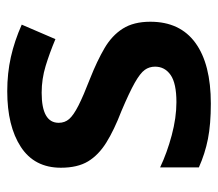

<svg xmlns="http://www.w3.org/2000/svg" viewBox="-56 -536 602 530"><g transform="rotate(-90 245.0 -271.0)"><path d="M450 -157Q450 -75 391.5 -32.5Q333 10 224 10Q167 10 126.5 2Q86 -6 48 -23V-130Q88 -111 136.5 -98Q185 -85 228 -85Q280 -85 303 -101Q326 -117 326 -144Q326 -160 317 -172.5Q308 -185 281.5 -200Q255 -215 203 -237Q151 -257 116.5 -278.5Q82 -300 64.5 -329Q47 -358 47 -404Q47 -477 104.5 -514.5Q162 -552 258 -552Q308 -552 352.5 -542Q397 -532 442 -512L402 -419Q364 -435 328 -446Q292 -457 254 -457Q171 -457 171 -410Q171 -393 181.5 -381Q192 -369 218.5 -355.5Q245 -342 294 -323Q342 -304 377 -283.5Q412 -263 431 -233Q450 -203 450 -157Z"/></g></svg>

Font: Noto Sans Ethiopic SemiBold
Style: Regular
Weight: 600
Designer: Monotype Design Team
Foundry: Monotype Imaging Inc.
Version: Version 2.102; ttfautohint (v1.8.4.7-5d5b)